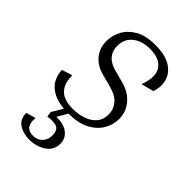

<svg xmlns="http://www.w3.org/2000/svg" viewBox="-217 -580 885 885"><g transform="rotate(45 226.0 -137.0)"><path d="M265 134Q265 177 230 200Q195 223 149 223Q112 223 83 205.5Q54 188 53 145L100 132Q97 168 110 183Q123 198 150 198Q177 198 194.5 180Q212 162 212 134Q212 110 201.5 98Q191 86 160 86Q154 86 146.5 87Q139 88 134 89L130 63L162 9Q102 4 67 -26Q32 -56 29 -111L80 -127Q81 -84 96 -60.5Q111 -37 135.5 -28Q160 -19 190 -19Q226 -19 257.5 -29.5Q289 -40 308 -62Q327 -84 327 -118Q327 -150 306.5 -175.5Q286 -201 236 -214L176 -230Q131 -242 105.5 -274Q80 -306 80 -350Q80 -385 97 -418.5Q114 -452 152 -474.5Q190 -497 252 -497Q318 -497 354 -474Q390 -451 400 -415Q410 -379 396 -340L335 -324Q361 -393 336.5 -430Q312 -467 249 -467Q196 -467 163.5 -441Q131 -415 131 -370Q131 -303 206 -283L266 -267Q316 -254 346 -219Q376 -184 376 -136Q376 -101 357 -67.5Q338 -34 298 -12Q258 10 193 10L164 60H167Q215 60 240 81Q265 102 265 134Z"/></g></svg>

Font: Inria Serif Light
Style: Italic
Weight: 300
Italic angle: -10°
Designer: Black Foundry Team
Foundry: Black Foundry
Version: Version 1.000; ttfautohint (v1.8.3)